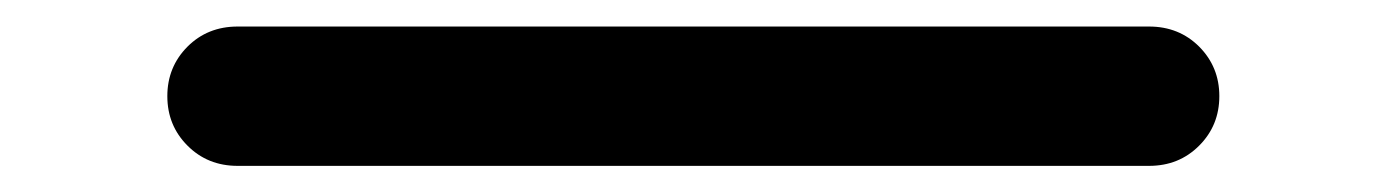

<svg xmlns="http://www.w3.org/2000/svg" viewBox="-20 -432 1040 144"><path d="M158.2 -307.6Q135.7 -307.6 120.6 -322.8Q105.5 -337.9 105.5 -359.9Q105.5 -381.8 120.6 -397Q135.7 -412.1 158.2 -412.1H841.8Q864.3 -412.1 879.4 -397Q894.5 -381.8 894.5 -359.9Q894.5 -337.9 879.4 -322.8Q864.3 -307.6 841.8 -307.6Z"/></svg>

Font: Rounded-X Mgen+ 2m medium
Style: Regular
Weight: 500
Designer: [Source Han Sans]
Ryoko NISHIZUKA  (kana & ideographs); Paul D. Hunt (Latin, Greek & Cyrillic); Wenlong ZHANG  (bopomofo
Version: Version 1.059.20150602